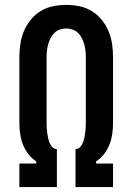

<svg xmlns="http://www.w3.org/2000/svg" viewBox="-20 -763 540 783"><path d="M59 0V-96H128V-105Q109 -117 95 -135.5Q81 -154 73 -175Q65 -196 62 -218.5Q59 -241 59 -264V-530Q59 -557 63 -584Q67 -611 77.5 -636Q88 -661 105.5 -682.5Q123 -704 146 -718Q169 -732 196 -737.5Q223 -743 250 -743Q277 -743 304 -737.5Q331 -732 354 -718Q377 -704 394.5 -682.5Q412 -661 422.5 -636Q433 -611 437 -584Q441 -557 441 -530V-264Q441 -241 438 -218.5Q435 -196 427 -175Q419 -154 405 -135.5Q391 -117 372 -105V-96H441V0H288V-155Q299 -155 306.5 -163Q314 -171 318 -181Q322 -191 324 -201Q326 -211 327.5 -221.5Q329 -232 329.5 -242.5Q330 -253 330 -264V-530Q330 -543 328.5 -556.5Q327 -570 323.5 -582.5Q320 -595 314 -607Q308 -619 298.5 -628.5Q289 -638 276 -642.5Q263 -647 250 -647Q237 -647 224 -642.5Q211 -638 201.5 -628.5Q192 -619 186 -607Q180 -595 176.5 -582.5Q173 -570 171.5 -556.5Q170 -543 170 -530V-264Q170 -253 170.5 -242.5Q171 -232 172.5 -221.5Q174 -211 176 -201Q178 -191 182 -181Q186 -171 193.5 -163Q201 -155 212 -155V0Z"/></svg>

Font: Zed Mono
Style: Bold
Weight: 700
Monospace: yes
Designer: Belleve Invis
Foundry: Belleve Invis
Version: Version 1.0.0; ttfautohint (v1.8.4)